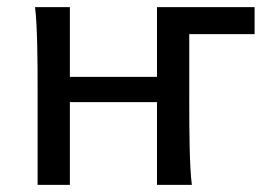

<svg xmlns="http://www.w3.org/2000/svg" viewBox="-20 -518 770 538"><path d="M510.3 -239.3Q510.3 -203.6 510.5 -168.9Q510.7 -134.3 511.5 -103Q512.2 -71.8 513.7 -45.4Q515.1 -19 517.6 0H419.9V-231.9H175.8V0H85.4V-258.8Q85.4 -294.4 85.2 -329.1Q85 -363.8 84.2 -394.8Q83.5 -425.8 82 -452.4Q80.6 -479 78.1 -498H175.8V-302.7H419.9V-498H693.4V-422.4H510.3Z"/></svg>

Font: Andika
Style: Regular
Weight: 400
Designer: Victor Gaultney, Annie Olsen, Julie Remington, Don Collingsworth, Eric Hays
Foundry: SIL International
Version: Version 1.001